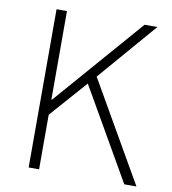

<svg xmlns="http://www.w3.org/2000/svg" viewBox="-82 -799 778 870"><g transform="rotate(10 307.5 -364.0)"><path d="M108 -728H156V-321H159L513 -728H572L340 -459L604 0H548L306 -421L156 -251V0H108Z"/></g></svg>

Font: Merged Yaku Han JP ExtraLight
Style: Regular
Weight: 250
Designer: Ryoko NISHIZUKA 西塚涼子 (kana, bopomofo & ideographs); Paul D. Hunt (Latin, Greek & Cyrillic); Sandoll Communications 산돌커뮤니
Foundry: Adobe
Version: Version 2.004